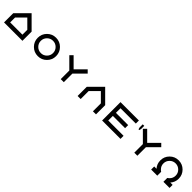

<svg xmlns="http://www.w3.org/2000/svg" viewBox="732 -3143 5537 5537"><g transform="rotate(45 3500.0 -375.0)"><path d="M750 -125V-324.2L500 -574.2L250 -324.2V-125ZM875 0H125V-375L500 -750L875 -375Z M1500 -125Q1603.5 -125 1676.8 -198.2Q1750 -271.5 1750 -375Q1750 -478.5 1676.8 -551.8Q1603.5 -625 1500 -625Q1396.5 -625 1323.2 -551.8Q1250 -478.5 1250 -375Q1250 -271.5 1323.2 -198.2Q1396.5 -125 1500 -125ZM1500 0Q1343.8 0 1234.4 -109.4Q1125 -218.8 1125 -375Q1125 -531.2 1234.4 -640.6Q1343.8 -750 1500 -750Q1656.2 -750 1765.6 -640.6Q1875 -531.2 1875 -375Q1875 -218.8 1765.6 -109.4Q1656.2 0 1500 0Z M2437.5 -349.6 2125 -662.1 2212.9 -750 2500 -462.9 2787.1 -750 2875 -662.1 2562.5 -349.6V0H2437.5Z M3125 0V-375L3500 -750L3875 -375V0H3750V-324.2L3500 -574.2L3250 -324.2V0Z M4250 -125H4875V0H4125V-750H4875V-625H4250V-437.5H4750V-312.5H4250Z M5437.5 -349.6 5125 -662.1 5212.9 -750 5500 -462.9 5787.1 -750 5875 -662.1 5562.5 -349.6V0H5437.5ZM5031.2 -750H5093.8V-625L5078.1 -562.5H5046.9L5031.2 -625Z M6781.2 -125H6875V0H6625V-158.2Q6652.3 -173.8 6677.7 -199.2Q6750 -271.5 6750 -375Q6750 -478.5 6676.8 -551.8Q6603.5 -625 6500 -625Q6396.5 -625 6323.2 -551.8Q6250 -478.5 6250 -375Q6250 -271.5 6324.2 -199.2Q6347.7 -173.8 6375 -158.2V0H6125V-125H6218.8Q6125 -230.5 6125 -375Q6125 -531.2 6234.4 -640.6Q6343.8 -750 6500 -750Q6656.2 -750 6765.6 -640.6Q6875 -531.2 6875 -375Q6875 -230.5 6781.2 -125Z"/></g></svg>

Font: Xanmono
Style: Regular
Weight: 400
Designer: GGBotNet
Foundry: GGBotNet
Version: 1.00